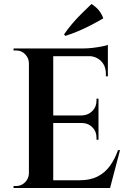

<svg xmlns="http://www.w3.org/2000/svg" viewBox="-20 -943 653 963"><path d="M247 -700V0H125V-700ZM512 -39 529 0H244V-39ZM474 -364V-326H244V-364ZM521 -700V-661H244V-700ZM582 -190 532 0H345L381 -39Q432 -39 469 -57.5Q506 -76 531 -110.5Q556 -145 572 -190ZM474 -328V-242H464V-253Q464 -284 443 -305Q422 -326 391 -326V-328ZM474 -448V-362H391V-364Q422 -365 443 -386Q464 -407 464 -438V-448ZM521 -664V-560H511V-574Q511 -612 487 -636.5Q463 -661 423 -662V-664ZM521 -718V-689L399 -700Q421 -700 445.5 -703Q470 -706 491 -710Q512 -714 521 -718ZM128 -73V0H48V-10Q48 -10 54.5 -10Q61 -10 61 -10Q87 -10 105.5 -28.5Q124 -47 125 -73ZM128 -627H125Q124 -653 105.5 -671.5Q87 -690 61 -690Q61 -690 54.5 -690Q48 -690 48 -690V-700H128ZM301 -770Q319 -797 343 -825Q367 -853 392.5 -878Q418 -903 439 -923Q461 -909 475.5 -891.5Q490 -874 498 -851Q469 -834 436.5 -817Q404 -800 371.5 -786.5Q339 -773 308 -763Z"/></svg>

Font: Cinzel SemiBold
Style: Regular
Weight: 600
Designer: Natanael Gama
Version: Version 2.000